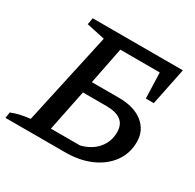

<svg xmlns="http://www.w3.org/2000/svg" viewBox="-159 -805 974 961"><g transform="rotate(30 328.0 -325.0)"><path d="M-15 0 -10 -34Q33 -52 97 -59L213 -589L107 -612L114 -650H635L591 -435H545L540 -583H312L270 -371H426Q515 -371 565 -330.5Q615 -290 615 -224Q615 -158 578.5 -107.5Q542 -57 478 -28.5Q414 0 330 0ZM209 -67H377Q437 -82 471 -122Q505 -162 505 -217Q505 -304 393 -304H257Z"/></g></svg>

Font: Piazzolla Medium
Style: Italic
Weight: 500
Italic angle: -11.3°
Designer: Juan Pablo del Peral
Foundry: Huerta Tipografica
Version: Version 1.330